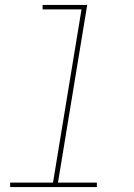

<svg xmlns="http://www.w3.org/2000/svg" viewBox="-20 -755 540 775"><path d="M371 0H21V-18H194L309 -717H152V-735H332L214 -18H371Z"/></svg>

Font: Iosevka Thin Oblique
Style: Regular
Weight: 100
Italic angle: -9°
Monospace: yes
Designer: Belleve Invis
Foundry: Belleve Invis
Version: Version 32.5.0; ttfautohint (v1.8.4)